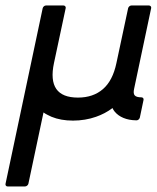

<svg xmlns="http://www.w3.org/2000/svg" viewBox="-57 -423 563 689"><path d="M170.9 -403.3Q174.8 -403.3 177.2 -400.4Q179.7 -397.5 178.7 -393.6L136.7 -196.8Q110.4 -72.8 222.7 -72.8Q277.3 -72.8 312.5 -103.3Q347.7 -133.8 360.8 -196.8L402.8 -393.6Q403.8 -397.5 407.2 -400.4Q410.6 -403.3 414.6 -403.3H477.5Q481.4 -403.3 483.9 -400.4Q486.3 -397.5 485.4 -393.6L424.3 -104.5Q420.4 -87.4 426.5 -80.6Q432.6 -73.7 450.7 -73.7Q454.6 -73.7 456.8 -70.8Q459 -67.9 458 -64L444.8 -1Q443.8 2.9 440.4 5.9Q437 8.8 433.1 8.8H431.2Q405.3 8.3 386 0.2Q366.7 -7.8 354.5 -22.5Q352.1 -25.4 350.1 -28.6Q348.1 -31.7 346.7 -35.2Q333 -24.9 318.1 -17.1Q303.2 -9.3 287.6 -3.9Q268.6 2.9 247.6 6.3Q226.6 9.8 205.1 9.8Q161.1 9.8 127.9 -3.9Q120.6 -7.3 112.8 -11.2Q105 -15.1 99.1 -19.5L44.9 236.3Q43.9 240.2 40.3 243.2Q36.6 246.1 32.7 246.1H-29.8Q-33.7 246.1 -35.9 243.2Q-38.1 240.2 -37.1 236.3L96.2 -393.6Q97.2 -397.5 100.6 -400.4Q104 -403.3 107.9 -403.3Z"/></svg>

Font: Fibel Nord
Style: Bold Italic
Weight: 700
Designer: Peter Wiegel
Foundry: Peter Wioegel
Version: Version 000.000